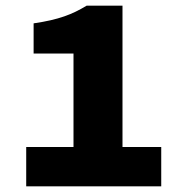

<svg xmlns="http://www.w3.org/2000/svg" viewBox="-20 -654 640 674"><path d="M72 0V-138H238V-466H98V-572Q132 -577 158 -583Q184 -589 205.5 -596.5Q227 -604 245.5 -613Q264 -622 284 -634H410V-138H546V0Z"/></svg>

Font: Source Code Pro Black
Style: Regular
Weight: 900
Monospace: yes
Designer: Paul D. Hunt, Teo Tuominen
Foundry: Adobe Systems Incorporated
Version: Version 2.030;PS 1.000;hotconv 16.6.51;makeotf.lib2.5.65220